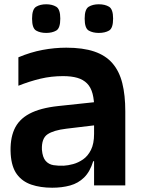

<svg xmlns="http://www.w3.org/2000/svg" viewBox="-20 -867 660 898"><path d="M420 0V-307Q420 -313 420 -318.5Q420 -324 420.5 -329.5Q421 -335 421 -341Q421 -347 421 -353Q421 -398 413 -428.5Q405 -459 387 -477Q369 -495 341.5 -503Q314 -511 275 -511Q220 -511 169.5 -499Q119 -487 66 -466V-599Q123 -623 179 -633.5Q235 -644 290 -644Q368 -644 421 -626Q474 -608 506 -571Q538 -534 552 -478Q566 -422 566 -346V0ZM224 11Q169 11 126.5 -3.5Q84 -18 59 -52Q34 -86 30 -146Q26 -214 46.5 -261Q67 -308 117.5 -335Q168 -362 252 -371L440 -391V-283L290 -265Q231 -258 202.5 -239Q174 -220 176 -167Q179 -131 193.5 -114.5Q208 -98 230.5 -94.5Q253 -91 278 -92Q298 -93 322 -99.5Q346 -106 368.5 -121.5Q391 -137 405.5 -166Q420 -195 420 -241L438 -113H416Q401 -64 373.5 -37Q346 -10 308 0.5Q270 11 224 11ZM442 -713Q414 -713 395 -724Q376 -735 376 -780Q376 -824 395 -835.5Q414 -847 442 -847Q471 -847 490 -835.5Q509 -824 509 -780Q509 -735 490 -724Q471 -713 442 -713ZM196 -713Q168 -713 149 -724Q130 -735 130 -780Q130 -824 149 -835.5Q168 -847 196 -847Q224 -847 243 -835.5Q262 -824 262 -780Q262 -735 243 -724Q224 -713 196 -713Z"/></svg>

Font: Matangi Black
Style: Regular
Weight: 900
Designer: Prashant Pant
Foundry: The Graphic Ant
Version: Version 3.002